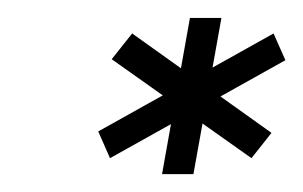

<svg xmlns="http://www.w3.org/2000/svg" viewBox="-20 -782 338 214"><path d="M102.6 -605.7 298.1 -714.9 284.9 -744.7 89.5 -635.5ZM260.3 -605.7 282.6 -633.9 127.3 -744.7 104.5 -716ZM160.6 -587.9H195.6L226.8 -762H191.7Z"/></svg>

Font: Anybody Thin
Style: Italic
Weight: 100
Italic angle: -10°
Designer: Tyler Finck
Foundry: Etcetera Type Company
Version: Version 1.114;gftools[0.9.25]